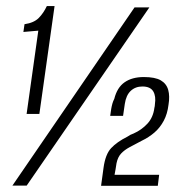

<svg xmlns="http://www.w3.org/2000/svg" viewBox="-20 -611 587 632"><path d="M67.6 -236 106.1 -510.1 57 -505.8 60.7 -531.3Q91.8 -535.9 107.6 -551.9Q123.3 -567.9 134.2 -591H159.6L109.6 -236ZM20.8 0 422.9 -586.7H471.7L67.8 0ZM312.7 0.7 320.8 -58.7Q326.8 -103 345.8 -123.4Q364.8 -143.8 399.6 -161.3Q404.3 -164.7 409.2 -167.2Q414 -169.7 419.8 -171.6Q446.1 -183.3 465.1 -203.8Q484.2 -224.3 488.2 -256Q488.9 -258.7 489.4 -261.7Q489.9 -264.7 489.9 -267.7Q494 -294.2 484.4 -310.3Q474.8 -326.3 448.6 -326.3Q425.8 -326.3 410.4 -312Q395 -297.6 390.8 -268.9L385.1 -229.5H342.7Q344.5 -243.1 346.1 -252.6Q347.7 -262 350 -270.1Q352.3 -278.1 356.2 -285.7Q365.5 -323 390.2 -340.2Q414.9 -357.4 453.5 -357.4Q490.4 -357.4 509.1 -346.6Q527.9 -335.7 533.7 -315.1Q539.4 -294.4 534.7 -266.4Q531.1 -236.1 519 -213.5Q506.9 -190.8 488.4 -174.8Q469.9 -158.8 445.8 -147.3Q423.8 -135.7 406.8 -126.6Q389.8 -117.5 378.8 -105.8Q367.8 -94.2 363.5 -73.6Q362.2 -63.5 360.5 -54.4Q358.8 -45.4 357.1 -35.7H503.9L499.4 0.7Z"/></svg>

Font: Alumni Sans Thin
Style: Italic
Weight: 100
Italic angle: -8°
Designer: Robert E. Leuschke
Foundry: Robert E. Leuschke
Version: Version 1.016